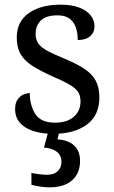

<svg xmlns="http://www.w3.org/2000/svg" viewBox="-20 -565 491 825"><path d="M210 10Q160 10 123 -2Q86 -14 65.5 -37.5Q45 -61 45 -96Q45 -123 56 -138Q67 -153 81.5 -159Q96 -165 108 -165Q108 -113 131.5 -75.5Q155 -38 216 -38Q269 -38 297.5 -63.5Q326 -89 326 -129Q326 -154 315.5 -170Q305 -186 278.5 -201.5Q252 -217 203 -238Q152 -261 118.5 -282.5Q85 -304 68.5 -332.5Q52 -361 52 -404Q52 -472 103.5 -508.5Q155 -545 240 -545Q288 -545 320.5 -532.5Q353 -520 369.5 -499Q386 -478 386 -453Q386 -426 367.5 -409.5Q349 -393 314 -393Q314 -443 293 -471Q272 -499 228 -499Q177 -499 155 -476.5Q133 -454 133 -419Q133 -394 145.5 -377Q158 -360 185.5 -345.5Q213 -331 257 -313Q310 -291 343 -269Q376 -247 391.5 -218Q407 -189 407 -147Q407 -69 353 -29.5Q299 10 210 10ZM192 240Q176 240 154.5 237Q133 234 115 229V178Q133 182 151.5 184Q170 186 183 186Q212 186 228 170.5Q244 155 244 130Q244 101 222.5 86Q201 71 169 69L190 -9H237L227 34Q260 36 281.5 48Q303 60 313.5 79.5Q324 99 324 126Q324 179 290 209.5Q256 240 192 240Z"/></svg>

Font: Noto Serif Gujarati
Style: Regular
Weight: 400
Designer: Universal Thirst, Indian Type Foundry and the Monotype Design Team
Foundry: Monotype Imaging Inc.
Version: Version 2.102